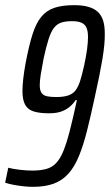

<svg xmlns="http://www.w3.org/2000/svg" viewBox="-21 -716 426 744"><path d="M107 8Q91 8 71.5 6Q52 4 33 0.5Q14 -3 -1 -8L11 -66Q30 -61 56.5 -58Q83 -55 104 -55Q135 -55 157.5 -61Q180 -67 196 -83.5Q212 -100 224.5 -130.5Q237 -161 249.5 -209.5Q262 -258 277 -328H272Q263 -314 249.5 -302.5Q236 -291 217 -284Q198 -277 169 -277Q133 -277 110 -284Q87 -291 76.5 -310Q66 -329 66 -363Q66 -383 69 -410Q72 -437 78 -470Q91 -539 105 -583Q119 -627 139.5 -651.5Q160 -676 190.5 -686Q221 -696 266 -696Q299 -696 321.5 -689.5Q344 -683 358 -670Q372 -657 378.5 -636.5Q385 -616 385 -587Q386 -548 376 -488Q366 -428 347 -343Q331 -268 316.5 -210.5Q302 -153 285 -111.5Q268 -70 244.5 -43.5Q221 -17 187.5 -4.5Q154 8 107 8ZM197 -340Q225 -340 243 -346Q261 -352 271.5 -365.5Q282 -379 289.5 -402.5Q297 -426 305 -462Q313 -499 316.5 -526Q320 -553 320 -572Q320 -597 313.5 -610Q307 -623 293.5 -628.5Q280 -634 258 -634Q233 -634 216.5 -628.5Q200 -623 188.5 -608.5Q177 -594 167.5 -565Q158 -536 148 -489Q141 -453 137 -428Q133 -403 133 -386Q133 -366 140 -356Q147 -346 161 -343Q175 -340 197 -340Z"/></svg>

Font: Saira ExtraCondensed
Style: Italic
Weight: 400
Width: 2
Italic angle: -12°
Designer: Hector Gatti with collaboration of the Omnibus-Type team
Foundry: Omnibus-Type
Version: Version 1.101